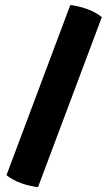

<svg xmlns="http://www.w3.org/2000/svg" viewBox="-20 -661 434 770"><path d="M262 -641Q294.5 -637 328 -625.2Q361.5 -613.5 388.5 -592.5L132.5 89.5Q100 86 66.5 74.2Q33 62.5 6 41.5Z"/></svg>

Font: Signika Negative SC
Style: Bold
Weight: 700
Designer: Anna Giedryś
Foundry: Anna Giedryś
Version: Version 2.000; ttfautohint (v1.8.3) -l 8 -r 50 -G 200 -x 9 -